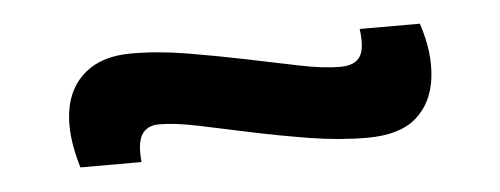

<svg xmlns="http://www.w3.org/2000/svg" viewBox="-26 -410 555 213"><g transform="rotate(-5 251.5 -304.0)"><path d="M377 -246Q346 -246 312.5 -251.5Q279 -257 248.5 -263.5Q218 -270 192 -275.5Q166 -281 148 -281Q135 -281 129 -272Q123 -263 125 -241H57Q46 -277 50 -304Q54 -331 73 -346.5Q92 -362 124 -362Q154 -362 186.5 -356.5Q219 -351 250.5 -344.5Q282 -338 308.5 -332.5Q335 -327 354 -327Q370 -327 376 -336Q382 -345 379 -367H446Q457 -334 453.5 -306Q450 -278 431.5 -262Q413 -246 377 -246Z"/></g></svg>

Font: Bricolage Grotesque 36pt
Style: Regular
Weight: 400
Designer: Mathieu Triay
Foundry: Atelier Triay
Version: Version 1.001;gftools[0.9.33.dev8+g029e19f]